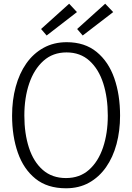

<svg xmlns="http://www.w3.org/2000/svg" viewBox="-20 -1004 711 1033"><path d="M335 9Q235 9 171 -42.5Q107 -94 76 -182.5Q45 -271 45 -382Q45 -465 64.5 -537Q84 -609 121.5 -662.5Q159 -716 214 -746.5Q269 -777 339 -777Q436 -777 500 -724.5Q564 -672 595 -583Q626 -494 626 -382Q626 -300 607 -229Q588 -158 550.5 -104.5Q513 -51 459 -21Q405 9 335 9ZM335 -46Q409 -46 459 -90.5Q509 -135 534.5 -211Q560 -287 560 -382Q560 -479 535.5 -555.5Q511 -632 461.5 -677Q412 -722 338 -722Q264 -722 213.5 -676.5Q163 -631 137 -554.5Q111 -478 111 -382Q111 -286 135.5 -210Q160 -134 210 -90Q260 -46 335 -46ZM231 -813 201 -848 352 -984 394 -939ZM425 -813 395 -848 546 -984 589 -939Z"/></svg>

Font: Yaldevi Light
Style: Regular
Weight: 300
Designer: Sol Matas, Rajitha Manaperi, Kosala Senevirathne
Foundry: Mooniak
Version: Version 1.100